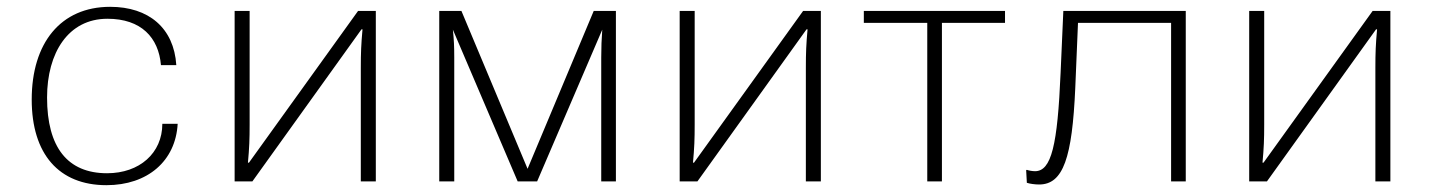

<svg xmlns="http://www.w3.org/2000/svg" viewBox="-20 -532 4190 563"><path d="M73 -240C73 -80 153 11 292 11C413 11 495 -60 501 -169H456C456 -83 389 -24 294 -24C178 -24 118 -100 118 -246C118 -377 180 -477 295 -477C394 -477 445 -422 452 -341H497C490 -450 416 -512 303 -512C158 -512 73 -406 73 -240Z M668 0H720L1040 -446H1043C1039 -402 1038 -377 1038 -333V0H1082V-500H1030L710 -55H707C711 -98 712 -123 712 -167V-500H668Z M1786 -500H1721L1527 -37L1333 -500H1268V0H1312V-364C1312 -396 1311 -416 1308 -445L1498 0H1555L1746 -445C1744 -416 1743 -395 1743 -363V0H1786Z M1973 0H2025L2345 -446H2348C2344 -402 2343 -377 2343 -333V0H2387V-500H2335L2015 -55H2012C2016 -98 2017 -123 2017 -167V-500H1973Z M2699 0H2742V-465H2927V-500H2513V-465H2699Z M2989 -33 2991 4C3000 7 3015 9 3027 9C3098 9 3124 -70 3133 -274L3141 -465H3414V0H3457V-500H3098L3090 -319C3081 -106 3063 -30 3015 -30C3007 -30 2996 -32 2991 -34Z M3643 0H3695L4015 -446H4018C4014 -402 4013 -377 4013 -333V0H4057V-500H4005L3685 -55H3682C3686 -98 3687 -123 3687 -167V-500H3643Z"/></svg>

Font: Perun ExtraLight
Style: Regular
Weight: 200
Foundry: Copyright (c) Stefan Peev, Context Ltd, 2016
Version: Version 1.089